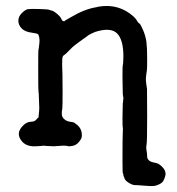

<svg xmlns="http://www.w3.org/2000/svg" viewBox="-20 -463 587 638"><path d="M190 21 159 23 134 22 125 21 117 22Q118 22 100 23Q71 25 55 9Q29 -19 57 -46Q68 -57 79 -58Q90 -59 93 -60Q96 -61 100 -65Q104 -69 105 -70.5Q106 -72 107 -71.5Q108 -71 108.5 -78.5Q109 -86 110 -94Q111 -102 110 -118.5Q109 -135 109 -145Q109 -155 108 -157.5Q107 -160 107 -227.5Q107 -295 107.5 -295Q108 -295 109 -304Q110 -313 111 -321Q112 -329 110.5 -338Q109 -347 106 -349.5Q103 -352 88 -354Q63 -357 52 -368.5Q41 -380 41 -394Q41 -408 52.5 -419.5Q64 -431 72.5 -432.5Q81 -434 110.5 -433Q140 -432 141.5 -431Q143 -430 149 -428.5Q155 -427 155 -427Q155 -427 159.5 -424.5Q164 -422 172.5 -414.5Q181 -407 184 -400Q187 -393 191 -392.5Q195 -392 195.5 -393.5Q196 -395 198.5 -396Q201 -397 214 -405Q261 -433 300 -439Q304 -440 308 -441Q376 -452 425 -407Q433 -399 436 -393Q439 -387 443 -385Q447 -383 455.5 -363Q464 -343 466.5 -324Q469 -305 469 -268.5Q469 -232 468 -228.5Q467 -225 466.5 -219Q466 -213 465 -206Q464 -199 466 -184.5Q468 -170 468.5 -167.5Q469 -165 469 -77.5Q469 10 467 17.5Q465 25 466.5 34.5Q468 44 468.5 47.5Q469 51 469 57.5Q469 64 474.5 69.5Q480 75 491.5 77Q503 79 509 83Q535 102 529 122Q527 128 527 128.5Q527 129 523.5 136.5Q520 144 510 149Q500 154 491.5 155Q483 156 459.5 154Q436 152 428 152Q420 152 408 144.5Q396 137 394 130.5Q392 124 391 123Q390 122 390 118Q390 114 388.5 113.5Q387 113 387 72Q387 -8 388 -23.5Q389 -39 388 -39.5Q387 -40 387 -70L388 -121Q389 -120 389 -126.5Q389 -133 389.5 -133Q390 -133 390 -136.5Q390 -140 389.5 -140Q389 -140 389 -143L388 -151L387 -206Q387 -247 388 -247.5Q389 -248 389 -253Q389 -258 389.5 -258.5Q390 -259 390 -276Q390 -331 369 -352Q350 -371 307 -360Q297 -358 285 -352Q273 -346 270.5 -343.5Q268 -341 257.5 -334Q247 -327 241.5 -322.5Q236 -318 229.5 -313.5Q223 -309 210 -295.5Q197 -282 194.5 -281Q192 -280 189 -276Q186 -272 186.5 -246Q187 -220 187.5 -216.5Q188 -213 188 -161Q188 -109 187 -102Q182 -79 191 -69.5Q200 -60 212.5 -58.5Q225 -57 226.5 -55.5Q228 -54 231 -52Q253 -38 252 -11Q252 -3 242.5 8.5Q233 20 220 22Q207 24 205 22.5Q203 21 190 21Z"/></svg>

Font: TT2020 Style E
Style: Regular
Weight: 400
Version: Version 00.2